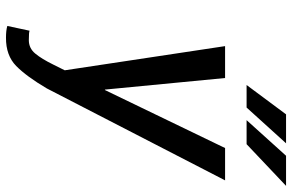

<svg xmlns="http://www.w3.org/2000/svg" viewBox="-185 -767 962 632"><g transform="rotate(90 296.0 -451.0)"><path d="M192.9 -146 211.4 -183.1 131.8 -710.9H236.8L274.9 -315.4H276.4L467.3 -710.9H573.7L271 -124Q231.9 -57.6 197.3 -23.4Q162.6 10.7 104 10.3Q80.1 10.3 65.4 5.9L81.1 -67.4Q85.9 -64.9 112.3 -64.9Q138.7 -64.9 156.2 -85.9Q173.8 -106.9 192.9 -146ZM356.4 -911.6H451.7L334 -781.7H259.8ZM492.7 -911.6H591.8L454.6 -781.7H375.5Z"/></g></svg>

Font: RobotoCondensed-Italic
Style: Italic
Weight: 400
Designer: Google
Version: Version 1.200311; 2013